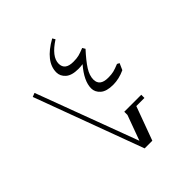

<svg xmlns="http://www.w3.org/2000/svg" viewBox="-233 -1018 1167 1167"><g transform="rotate(-45 350.0 -435.0)"><path d="M74.2 -702.1 99.1 -711.9 344.2 -55.2 403.8 -217.8V-245.1H549.8V-217.8H480L399.9 0H334ZM280.8 -706.1Q280.8 -798.3 409.2 -870.1L419.9 -852.1Q328.1 -793 328.1 -733.9Q328.1 -678.2 399.9 -678.2Q428.7 -678.2 447.3 -682.9Q465.8 -687.5 497.1 -700.2L507.8 -682.1Q458.5 -628.4 433.8 -589.6Q409.2 -550.8 409.2 -516.1Q409.2 -460 481 -460Q509.8 -460 528.3 -464.6Q546.9 -469.2 578.1 -481.9L592.8 -474.1L574.2 -432.1Q522.5 -408.2 472.2 -408.2Q415.5 -408.2 388.7 -431.9Q361.8 -455.6 361.8 -487.8Q361.8 -550.8 429.2 -628.9Q411.1 -626 391.1 -626Q334.5 -626 307.6 -649.9Q280.8 -673.8 280.8 -706.1Z"/></g></svg>

Font: Dehuti
Style: Book
Weight: 400
Version: Version 1.2